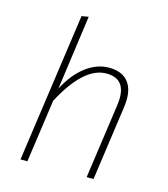

<svg xmlns="http://www.w3.org/2000/svg" viewBox="-110 -827 802 914"><g transform="rotate(15 290.5 -370.0)"><path d="M491 -408Q491 -390 488 -369L436 0H402L454 -367Q457 -388 457 -405Q457 -501 366 -501Q255 -501 154 -310L110 0H76L180 -734L214 -740L163 -372Q202 -448 256.5 -489.5Q311 -531 371 -531Q430 -531 460.5 -499Q491 -467 491 -408Z"/></g></svg>

Font: FiraGO UltraLight
Style: Italic
Weight: 200
Italic angle: -8°
Designer: bBox Type GmbH
Foundry: bBox Type GmbH
Version: Version 1.001